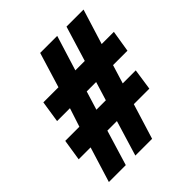

<svg xmlns="http://www.w3.org/2000/svg" viewBox="-194 -847 980 980"><g transform="rotate(-45 296.0 -357.0)"><path d="M32 0H154L212 -191H281L223 0H344L403 -191H515L532 -306H438L469 -407H573L592 -524H504L563 -714H440L382 -524H314L373 -714H250L192 -524H83L65 -407H158L125 -306H23L5 -191H91ZM248 -306 279 -407H347L316 -306Z"/></g></svg>

Font: Noto Sans Condensed Black
Style: Italic
Weight: 900
Width: 3
Italic angle: -12°
Designer: Monotype Design Team
Foundry: Monotype Imaging Inc.
Version: Version 2.013